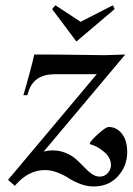

<svg xmlns="http://www.w3.org/2000/svg" viewBox="-20 -691 493 714"><path d="M35.6 0 9.8 -22 339.8 -415H183.6Q106.4 -415 85.9 -350.6L81.5 -336.9H66.9Q93.8 -427.7 107.4 -488.3Q200.7 -488.3 268.8 -487.1Q336.9 -485.8 369.6 -485.8Q373.5 -485.8 445.8 -488.3L142.6 -127.4Q160.2 -131.8 174.3 -131.8Q202.1 -131.8 225.6 -121.8Q249 -111.8 264.6 -97.4Q280.3 -83 293.7 -68.6Q307.1 -54.2 321.5 -44.2Q335.9 -34.2 350.6 -34.2Q369.6 -34.2 381.1 -47.9Q392.6 -61.5 392.6 -77.1Q392.6 -105 366.7 -126.7Q340.8 -148.4 313.5 -155.3L316.4 -163.1Q330.1 -180.7 352.8 -199.7Q375.5 -218.8 383.8 -218.8Q413.6 -218.8 433.3 -193.8Q453.1 -168.9 453.1 -125Q453.1 -74.2 418.9 -35.9Q384.8 2.4 327.6 2.4Q303.2 2.4 278.3 -7.1Q253.4 -16.6 236.1 -28.1Q218.8 -39.6 194.8 -49.1Q170.9 -58.6 147.5 -58.6Q86.4 -58.6 39.1 -4.4ZM264.2 -536.6 173.8 -657.2 186 -671.4 279.8 -609.9 399.9 -671.4 406.2 -657.2Z"/></svg>

Font: Flanker
Style: Italic
Weight: 400
Italic angle: -12°
Designer: Flanker
Version: Version 2.027